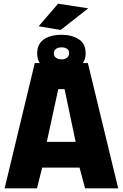

<svg xmlns="http://www.w3.org/2000/svg" viewBox="-20 -1018 664 1038"><path d="M5 0 168 -677H455L619 0H440L410 -112H208L180 0ZM233 -251H389L329 -536H295ZM312 -630Q255 -630 218 -654.5Q181 -679 181 -730Q181 -765 198 -787Q215 -809 245 -819.5Q275 -830 312 -830Q368 -830 405.5 -806Q443 -782 443 -730Q443 -681 406.5 -655.5Q370 -630 312 -630ZM313 -697Q325 -697 334 -701Q343 -705 348.5 -712.5Q354 -720 354 -730Q354 -746 342.5 -754Q331 -762 313 -762Q301 -762 291.5 -758.5Q282 -755 276.5 -747.5Q271 -740 271 -730Q271 -714 283 -705.5Q295 -697 313 -697ZM308 -856 189 -876 294 -998 457 -973Z"/></svg>

Font: Cairo Play Black
Style: Regular
Weight: 900
Version: Version 3.119